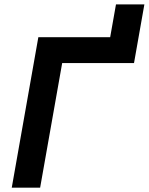

<svg xmlns="http://www.w3.org/2000/svg" viewBox="-20 -865 686 885"><path d="M34.2 0H165L266.6 -574.2H597.7L645.5 -844.7H514.6L487.8 -693.4H156.7Z"/></svg>

Font: Cascadia Code
Style: Bold Italic
Weight: 700
Italic angle: -10°
Monospace: yes
Designer: Aaron Bell
Foundry: Saja Typeworks
Version: Version 2404.023